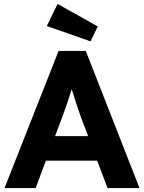

<svg xmlns="http://www.w3.org/2000/svg" viewBox="-20 -960 735 980"><path d="M3 0 279 -700H418L692 0H529L476 -140H214L162 0ZM298 -363 261 -265H430L392 -365Q382 -393 369.5 -431Q357 -469 346 -505Q335 -469 323 -433.5Q311 -398 298 -363ZM442 -749 219 -827 274 -940 479 -825Z"/></svg>

Font: Readex Pro bold
Style: Bold
Weight: 700
Designer: Bonnie Shaver-Troup, Thomas Jockin
Foundry: Lexend
Version: Version 1.200; ttfautohint (v1.8.3)